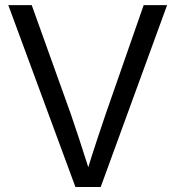

<svg xmlns="http://www.w3.org/2000/svg" viewBox="-20 -748 702 768"><path d="M281.7 0 13.2 -727.5H106.9L263.7 -290.5Q276.4 -254.4 296.1 -194.1Q315.9 -133.8 344.7 -43H321.8Q350.1 -134.8 370.1 -194.6Q390.1 -254.4 402.3 -290.5L554.7 -727.5H648.4L382.8 0Z"/></svg>

Font: Inter 28pt
Style: Regular
Weight: 400
Designer: Rasmus Andersson
Foundry: rsms
Version: Version 4.001;git-66647c0bb